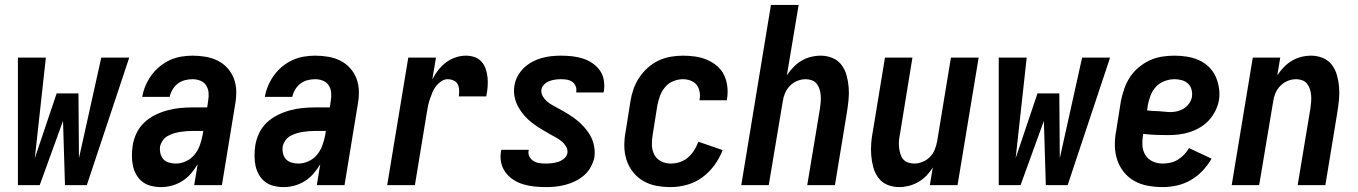

<svg xmlns="http://www.w3.org/2000/svg" viewBox="-20 -755 5540 783"><path d="M53 0V-520H167L122 -110L211 -374H300L302 -110L393 -520H507L334 0H245L237 -262L142 0Z M637 8Q616 8 596 3Q576 -2 561 -13.5Q546 -25 536 -42.5Q526 -60 522 -79.5Q518 -99 518 -119.5Q518 -140 521 -161Q525 -187 536.5 -211.5Q548 -236 568 -255Q588 -274 612.5 -286Q637 -298 662.5 -305Q688 -312 714 -314.5Q740 -317 765 -317H825L829 -345Q832 -361 830.5 -377.5Q829 -394 820.5 -407Q812 -420 797 -426Q782 -432 765 -432Q750 -432 734 -428Q718 -424 705 -414Q692 -404 683.5 -389.5Q675 -375 672 -360H560Q564 -383 573.5 -405.5Q583 -428 597.5 -448Q612 -468 631.5 -484Q651 -500 673 -510Q695 -520 718.5 -524Q742 -528 765 -528Q792 -528 818.5 -523.5Q845 -519 868 -507.5Q891 -496 908 -477Q925 -458 934 -434Q943 -410 943.5 -383Q944 -356 939 -329L885 0H772L786 -85Q774 -65 758.5 -47Q743 -29 723 -16.5Q703 -4 681 2Q659 8 637 8ZM697 -88Q718 -88 738.5 -97.5Q759 -107 773 -124Q787 -141 794.5 -161.5Q802 -182 806 -203L809 -221H765Q753 -221 740 -220Q727 -219 714 -217Q701 -215 688.5 -211Q676 -207 664 -200.5Q652 -194 644 -182.5Q636 -171 633 -159Q631 -144 634 -130Q637 -116 646 -106Q655 -96 669 -92Q683 -88 697 -88Z M1137 8Q1116 8 1096 3Q1076 -2 1061 -13.5Q1046 -25 1036 -42.5Q1026 -60 1022 -79.5Q1018 -99 1018 -119.5Q1018 -140 1021 -161Q1025 -187 1036.5 -211.5Q1048 -236 1068 -255Q1088 -274 1112.5 -286Q1137 -298 1162.5 -305Q1188 -312 1214 -314.5Q1240 -317 1265 -317H1325L1329 -345Q1332 -361 1330.5 -377.5Q1329 -394 1320.5 -407Q1312 -420 1297 -426Q1282 -432 1265 -432Q1250 -432 1234 -428Q1218 -424 1205 -414Q1192 -404 1183.5 -389.5Q1175 -375 1172 -360H1060Q1064 -383 1073.5 -405.5Q1083 -428 1097.5 -448Q1112 -468 1131.5 -484Q1151 -500 1173 -510Q1195 -520 1218.5 -524Q1242 -528 1265 -528Q1292 -528 1318.5 -523.5Q1345 -519 1368 -507.5Q1391 -496 1408 -477Q1425 -458 1434 -434Q1443 -410 1443.5 -383Q1444 -356 1439 -329L1385 0H1272L1286 -85Q1274 -65 1258.5 -47Q1243 -29 1223 -16.5Q1203 -4 1181 2Q1159 8 1137 8ZM1197 -88Q1218 -88 1238.5 -97.5Q1259 -107 1273 -124Q1287 -141 1294.5 -161.5Q1302 -182 1306 -203L1309 -221H1265Q1253 -221 1240 -220Q1227 -219 1214 -217Q1201 -215 1188.5 -211Q1176 -207 1164 -200.5Q1152 -194 1144 -182.5Q1136 -171 1133 -159Q1131 -144 1134 -130Q1137 -116 1146 -106Q1155 -96 1169 -92Q1183 -88 1197 -88Z M1559 0 1645 -520H1758L1743 -431Q1753 -451 1767 -469Q1781 -487 1799 -500.5Q1817 -514 1838 -521Q1859 -528 1880 -528Q1899 -528 1916 -522Q1933 -516 1944.5 -502.5Q1956 -489 1961.5 -472Q1967 -455 1968.5 -436.5Q1970 -418 1968.5 -399.5Q1967 -381 1963 -362H1851Q1853 -375 1852.5 -388Q1852 -401 1846.5 -411.5Q1841 -422 1829.5 -427Q1818 -432 1805 -432Q1792 -432 1779.5 -423.5Q1767 -415 1758 -403.5Q1749 -392 1743.5 -378.5Q1738 -365 1733.5 -352Q1729 -339 1726 -325.5Q1723 -312 1721 -298L1672 0Z M2205 8Q2182 8 2158.5 5.5Q2135 3 2113.5 -3.5Q2092 -10 2073.5 -22Q2055 -34 2042 -51.5Q2029 -69 2024 -91Q2019 -113 2023 -137Q2023 -139 2023.5 -140.5Q2024 -142 2025 -144H2136Q2136 -143 2136 -142.5Q2136 -142 2136 -141Q2133 -128 2139 -116.5Q2145 -105 2155.5 -98.5Q2166 -92 2179 -90Q2192 -88 2205 -88Q2218 -88 2231 -89.5Q2244 -91 2256.5 -95Q2269 -99 2280.5 -108.5Q2292 -118 2294 -131Q2296 -145 2288.5 -157.5Q2281 -170 2270.5 -178.5Q2260 -187 2248 -194Q2236 -201 2224 -207Q2205 -218 2186 -229.5Q2167 -241 2150 -254Q2133 -267 2118.5 -283.5Q2104 -300 2093.5 -319Q2083 -338 2078.5 -360.5Q2074 -383 2078 -406Q2081 -426 2091 -444.5Q2101 -463 2116.5 -478Q2132 -493 2151 -503Q2170 -513 2189.5 -518.5Q2209 -524 2229 -526Q2249 -528 2268 -528Q2291 -528 2313.5 -525.5Q2336 -523 2356.5 -516.5Q2377 -510 2395 -498Q2413 -486 2425.5 -469Q2438 -452 2442 -430Q2446 -408 2443 -385Q2442 -383 2442 -381.5Q2442 -380 2441 -378H2330Q2330 -379 2330 -379.5Q2330 -380 2330 -381Q2332 -393 2327.5 -404Q2323 -415 2313.5 -421.5Q2304 -428 2292.5 -430Q2281 -432 2268 -432Q2257 -432 2245 -430.5Q2233 -429 2221 -424.5Q2209 -420 2199.5 -411Q2190 -402 2188 -390Q2186 -376 2192.5 -364Q2199 -352 2209 -343Q2219 -334 2230.5 -327.5Q2242 -321 2254 -314.5Q2266 -308 2277.5 -301.5Q2289 -295 2300 -288Q2311 -281 2322 -273Q2333 -265 2342.5 -256.5Q2352 -248 2361 -238Q2370 -228 2377.5 -217.5Q2385 -207 2391 -195Q2397 -183 2400.5 -169.5Q2404 -156 2405 -142Q2406 -128 2404 -114Q2400 -94 2389.5 -74.5Q2379 -55 2362.5 -40.5Q2346 -26 2326.5 -16.5Q2307 -7 2286.5 -1.5Q2266 4 2245.5 6Q2225 8 2205 8Z M2715 8Q2685 8 2656 2.5Q2627 -3 2602.5 -17.5Q2578 -32 2560.5 -54.5Q2543 -77 2534.5 -104.5Q2526 -132 2526 -162Q2526 -192 2532 -222L2551 -342Q2555 -367 2563.5 -391.5Q2572 -416 2586.5 -438Q2601 -460 2621.5 -478.5Q2642 -497 2665.5 -508Q2689 -519 2714.5 -523.5Q2740 -528 2765 -528Q2790 -528 2815 -524.5Q2840 -521 2862.5 -511.5Q2885 -502 2903.5 -486.5Q2922 -471 2932.5 -449.5Q2943 -428 2946 -403Q2949 -378 2945 -352Q2945 -350 2944.5 -348.5Q2944 -347 2944 -346H2832Q2833 -347 2833 -347.5Q2833 -348 2833 -349Q2836 -365 2833 -381.5Q2830 -398 2820.5 -409.5Q2811 -421 2796 -426.5Q2781 -432 2765 -432Q2745 -432 2725.5 -424Q2706 -416 2692.5 -400Q2679 -384 2672 -365Q2665 -346 2661 -327L2642 -207Q2638 -185 2638.5 -164Q2639 -143 2648 -125Q2657 -107 2675.5 -97.5Q2694 -88 2715 -88Q2734 -88 2752.5 -94Q2771 -100 2786 -113Q2801 -126 2811.5 -143Q2822 -160 2828 -177L2927 -143Q2915 -111 2894 -82Q2873 -53 2844.5 -32Q2816 -11 2782 -1.5Q2748 8 2715 8Z M3003 0 3124 -735H3237L3189 -448Q3201 -466 3216 -481.5Q3231 -497 3249 -507.5Q3267 -518 3287 -523Q3307 -528 3327 -528Q3352 -528 3375 -518.5Q3398 -509 3412 -490Q3426 -471 3432.5 -447.5Q3439 -424 3441 -399Q3443 -374 3440.5 -348.5Q3438 -323 3434 -298L3385 0H3272L3324 -313Q3326 -327 3327 -340Q3328 -353 3327 -366Q3326 -379 3322 -391.5Q3318 -404 3310.5 -413.5Q3303 -423 3291 -427.5Q3279 -432 3266 -432Q3248 -432 3231 -425Q3214 -418 3201 -404.5Q3188 -391 3181 -374Q3174 -357 3172 -340L3115 0Z M3647 8Q3621 8 3598.5 -1.5Q3576 -11 3562 -30Q3548 -49 3541.5 -72.5Q3535 -96 3533 -121Q3531 -146 3533 -171.5Q3535 -197 3540 -222L3589 -520H3701L3650 -207Q3647 -193 3646 -180Q3645 -167 3646.5 -154Q3648 -141 3651.5 -128.5Q3655 -116 3662.5 -106.5Q3670 -97 3682.5 -92.5Q3695 -88 3708 -88Q3725 -88 3742.5 -95Q3760 -102 3773 -115.5Q3786 -129 3792.5 -146Q3799 -163 3802 -180L3858 -520H3971L3885 0H3772L3784 -72Q3773 -54 3758 -38.5Q3743 -23 3724.5 -12.5Q3706 -2 3686 3Q3666 8 3647 8Z M4053 0V-520H4167L4122 -110L4211 -374H4300L4302 -110L4393 -520H4507L4334 0H4245L4237 -262L4142 0Z M4721 8Q4691 8 4661 2.5Q4631 -3 4606 -17Q4581 -31 4563 -53.5Q4545 -76 4536 -103.5Q4527 -131 4526.5 -161.5Q4526 -192 4532 -222L4551 -342Q4556 -367 4564.5 -392Q4573 -417 4587.5 -439.5Q4602 -462 4623.5 -480Q4645 -498 4669 -509Q4693 -520 4718.5 -524Q4744 -528 4769 -528Q4795 -528 4820.5 -524Q4846 -520 4868.5 -510Q4891 -500 4909 -483Q4927 -466 4937 -444Q4947 -422 4951 -397Q4955 -372 4951 -346Q4947 -324 4936.5 -303Q4926 -282 4910 -264.5Q4894 -247 4873.5 -235Q4853 -223 4831 -216Q4809 -209 4786.5 -206.5Q4764 -204 4742 -204Q4717 -204 4692 -205Q4667 -206 4642 -209V-207Q4638 -185 4639 -163Q4640 -141 4650.5 -123.5Q4661 -106 4680 -97Q4699 -88 4721 -88Q4737 -88 4753 -91.5Q4769 -95 4783 -103.5Q4797 -112 4809 -124.5Q4821 -137 4829 -151L4921 -108Q4906 -82 4884.5 -59Q4863 -36 4836 -20.5Q4809 -5 4779.5 1.5Q4750 8 4721 8ZM4754 -298Q4768 -298 4782 -301.5Q4796 -305 4808.5 -313Q4821 -321 4830 -334Q4839 -347 4841 -361Q4843 -376 4839 -390.5Q4835 -405 4824.5 -414.5Q4814 -424 4799.5 -428Q4785 -432 4770 -432Q4750 -432 4729.5 -424.5Q4709 -417 4694.5 -401.5Q4680 -386 4672.5 -366.5Q4665 -347 4661 -327L4658 -305Q4670 -303 4682 -302.5Q4694 -302 4706 -301.5Q4718 -301 4730 -299.5Q4742 -298 4754 -298Z M5003 0 5089 -520H5201L5189 -448Q5201 -466 5216 -481.5Q5231 -497 5249 -507.5Q5267 -518 5287 -523Q5307 -528 5327 -528Q5352 -528 5375 -518.5Q5398 -509 5412 -490Q5426 -471 5432.5 -447.5Q5439 -424 5441 -399Q5443 -374 5440.5 -348.5Q5438 -323 5434 -298L5385 0H5272L5324 -313Q5326 -327 5327 -340Q5328 -353 5327 -366Q5326 -379 5322 -391.5Q5318 -404 5310.5 -413.5Q5303 -423 5291 -427.5Q5279 -432 5266 -432Q5248 -432 5231 -425Q5214 -418 5201 -404.5Q5188 -391 5181 -374Q5174 -357 5172 -340L5115 0Z"/></svg>

Font: Iosevka SS04
Style: Bold Italic
Weight: 700
Italic angle: -9°
Monospace: yes
Designer: Belleve Invis
Foundry: Belleve Invis
Version: Version 19.0.0; ttfautohint (v1.8.4)